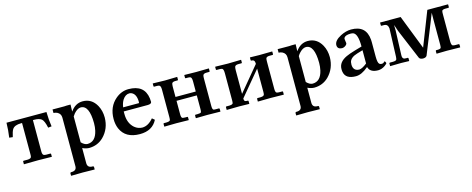

<svg xmlns="http://www.w3.org/2000/svg" viewBox="-34 -1045 4607 1875"><g transform="rotate(-15 2269.0 -108.0)"><path d="M306.2 -393.1H293.9V-74.2Q293.9 -43 309.6 -36.6Q318.8 -33.7 334 -33.2H375Q378.9 -31.7 379.9 -26.9V1L240.2 -1L97.2 1V-26.9Q97.2 -32.7 103 -33.2H144Q176.8 -34.2 181.6 -50.3Q184.1 -58.6 184.1 -74.2V-393.1H173.8Q107.9 -393.1 85.9 -358.9Q72.3 -336.9 61 -283.2L25.9 -287.1Q36.6 -357.9 38.1 -435.1H441.9Q443.4 -356.4 454.1 -287.1L418.9 -283.2Q403.8 -354.5 380.9 -374Q356.9 -393.1 306.2 -393.1Z M688 -324.2V-63Q718.8 -30.8 749 -29.8Q831.1 -29.8 855 -135.3Q862.8 -169.9 862.8 -210Q861.8 -391.1 776.9 -392.1Q743.7 -392.1 707.5 -351.6Q696.3 -338.4 688 -324.2ZM578.1 150.9V-341.8Q578.1 -381.8 542.5 -399.9Q525.9 -407.7 505.9 -408.2V-443.8Q530.8 -443.8 572.8 -443.4Q637.2 -442.4 647.9 -444.8H688L686 -374Q734.4 -444.3 809.1 -444.8Q901.4 -444.8 948.7 -358.4Q978 -304.2 978 -236.8Q977.1 -123.5 900.9 -46.9Q840.8 11.7 754.9 12.2Q723.6 11.7 688 -4.9V150.9Q689.9 193.8 735.8 194.8H744.1Q751 196.8 752 203.1V227.1L751 229Q750 229 630.9 227.1L515.1 229L513.2 227.1V203.1Q515.1 196.3 521 194.8H529.8Q577.1 193.4 578.1 150.9Z M1177.2 -285.2H1337.4Q1339.4 -288.6 1339.4 -295.9Q1339.4 -377 1291.5 -397.5Q1281.2 -401.4 1271.5 -401.9Q1230.5 -401.9 1202.6 -359.4Q1183.6 -329.6 1177.2 -285.2ZM1420.4 -108.9 1445.3 -87.9Q1396 9.8 1269.5 9.8Q1123.5 9.8 1075.7 -101.6Q1057.6 -145 1057.6 -198.2Q1057.6 -322.3 1142.1 -394Q1201.2 -443.8 1272.5 -443.8Q1433.1 -443.8 1452.1 -302.7Q1454.6 -284.7 1454.6 -266.1Q1452.6 -245.6 1415.5 -245.1H1172.4V-219.2Q1172.4 -126 1230 -75.7Q1265.1 -46.4 1308.6 -45.9Q1369.1 -46.9 1420.4 -108.9Z M1588.4 -355Q1588.4 -392.1 1572.8 -398.4Q1563.5 -401.9 1547.4 -401.9H1521.5Q1517.1 -403.8 1516.6 -407.2V-434.1L1517.6 -436L1638.2 -433.1L1763.2 -436L1764.2 -434.1V-408.2Q1764.2 -402.3 1758.3 -401.9H1738.3Q1707 -401.9 1701.2 -387.2Q1697.8 -376.5 1697.3 -355V-251H1902.3V-354Q1902.3 -391.6 1888.2 -398.4Q1878.9 -402.3 1861.3 -401.9H1840.3Q1835.9 -403.8 1835.4 -407.2V-434.1L1837.4 -436L1952.1 -434.1L2082.5 -436L2084.5 -434.1V-407.2Q2082.5 -402.8 2078.6 -401.9H2052.2Q2021.5 -401.9 2015.6 -385.7Q2012.2 -375 2012.2 -354V-74.2Q2012.2 -41 2023.9 -35.6Q2031.7 -32.7 2052.2 -33.2H2078.6Q2083.5 -31.7 2084.5 -26.9V-1L2083.5 1L1952.1 -1L1838.4 1L1835.4 -1V-26.9Q1836.9 -31.7 1840.3 -33.2H1861.3Q1893.1 -33.2 1898.4 -42Q1902.3 -50.3 1902.3 -74.2V-211.9H1697.3V-75.2Q1697.3 -41.5 1710 -36.1Q1717.8 -33.7 1738.3 -33.2H1758.3Q1764.2 -33.2 1764.2 -26.9V-1L1763.2 1L1638.2 -1L1517.6 1L1516.6 -1V-27.8Q1518.1 -31.7 1521.5 -33.2H1547.4Q1579.6 -34.2 1585 -44.9Q1588.4 -53.7 1588.4 -75.2Z M2276.4 -433.1 2408.2 -436 2410.2 -434.1V-408.2Q2410.2 -402.3 2404.3 -401.9H2374Q2341.8 -401.9 2336.4 -383.8Q2333.5 -373 2333 -350.1V-111.8L2539.1 -359.9Q2539.1 -391.6 2524.9 -398.4Q2516.6 -401.9 2505.4 -401.9Q2500 -403.8 2499 -407.2V-434.1L2501.5 -436Q2502.4 -436 2592.3 -434.1L2724.1 -436L2725.1 -434.1V-408.2Q2725.1 -402.3 2719.2 -401.9H2689.5Q2658.2 -401.9 2652.3 -385.7Q2649.4 -375.5 2649.4 -350.1V-77.1Q2649.4 -43.5 2661.6 -37.1Q2670.4 -33.2 2689.5 -33.2H2719.2Q2725.1 -33.2 2725.1 -26.9V-1L2724.1 1Q2723.1 1 2592.3 -1L2462.4 1V-1V-27.8Q2464.4 -32.2 2468.3 -33.2H2498Q2530.8 -34.2 2536.1 -48.3Q2539.1 -57.6 2539.1 -77.1V-312L2333 -64.9Q2333 -40.5 2344.7 -36.1Q2353.5 -33.2 2370.1 -33.2Q2376 -33.2 2376.5 -26.9V-1L2375 1Q2374 1 2276.4 -1L2148.4 1L2147.5 -1V-27.8Q2148.9 -31.7 2152.3 -33.2H2183.1Q2214.8 -34.2 2220.2 -46.4Q2223.1 -55.2 2223.1 -75.2V-349.1Q2223.1 -390.1 2210 -397.5Q2200.7 -401.9 2183.1 -401.9H2153.3Q2147.9 -403.8 2147.5 -407.2V-434.1L2150.4 -436Z M2963.9 -324.2V-63Q2994.6 -30.8 3024.9 -29.8Q3106.9 -29.8 3130.9 -135.3Q3138.7 -169.9 3138.7 -210Q3137.7 -391.1 3052.7 -392.1Q3019.5 -392.1 2983.4 -351.6Q2972.2 -338.4 2963.9 -324.2ZM2854 150.9V-341.8Q2854 -381.8 2818.4 -399.9Q2801.8 -407.7 2781.7 -408.2V-443.8Q2806.6 -443.8 2848.6 -443.4Q2913.1 -442.4 2923.8 -444.8H2963.9L2961.9 -374Q3010.3 -444.3 3085 -444.8Q3177.2 -444.8 3224.6 -358.4Q3253.9 -304.2 3253.9 -236.8Q3252.9 -123.5 3176.8 -46.9Q3116.7 11.7 3030.8 12.2Q2999.5 11.7 2963.9 -4.9V150.9Q2965.8 193.8 3011.7 194.8H3020Q3026.9 196.8 3027.8 203.1V227.1L3026.9 229Q3025.9 229 2906.7 227.1L2791 229L2789.1 227.1V203.1Q2791 196.3 2796.9 194.8H2805.7Q2853 193.4 2854 150.9Z M3578.1 -47.9Q3511.2 9.8 3453.1 9.8Q3348.6 9.8 3335.4 -66.4Q3333 -80.1 3333.5 -95.2Q3333.5 -165 3416.5 -203.6Q3450.2 -219.2 3507.3 -235.8L3579.6 -256.8Q3579.6 -382.8 3536.6 -401.4Q3524.9 -405.8 3509.3 -405.8Q3454.6 -405.8 3440.9 -381.3Q3438.5 -376 3438.5 -371.1Q3438.5 -359.9 3441.9 -343.8Q3444.3 -332.5 3444.3 -328.1Q3444.3 -312 3420.4 -297.9Q3406.2 -290 3392.6 -290Q3346.2 -291.5 3345.2 -332Q3345.2 -378.4 3415.5 -415Q3470.7 -443.4 3523.4 -443.8Q3674.8 -443.8 3686.5 -296.9Q3687.5 -283.7 3687.5 -271V-126Q3687.5 -64 3703.1 -49.8Q3712.9 -42 3727.5 -42Q3743.2 -42 3754.4 -55.2Q3757.3 -57.1 3758.3 -58.1Q3764.2 -58.1 3770 -43.9Q3771.5 -40 3771.5 -38.1Q3771.5 -31.2 3748 -14.2Q3714.4 9.3 3678.2 9.8Q3604 9.8 3584 -38.1Q3582 -43.5 3580.6 -47.9ZM3579.6 -85V-219.2L3522.5 -202.1Q3451.7 -181.2 3440.9 -136.2Q3438.5 -124.5 3438.5 -109.9Q3440.4 -45.9 3501.5 -44.9Q3530.3 -45.9 3579.6 -85Z M3815.9 -436H4022.9L4157.7 -89.8L4293 -436H4501L4502.9 -434.1V-407.2Q4501 -402.8 4498 -401.9H4469.7Q4436.5 -401.9 4431.6 -388.7Q4428.7 -379.9 4428.7 -358.9V-74.2Q4430.7 -43.9 4440.9 -37.6Q4450.7 -32.7 4472.2 -33.2H4502Q4507.8 -31.7 4508.8 -26.9V-1L4506.8 1L4373 -1L4271 1L4269 -1V-26.9Q4270.5 -31.7 4273.9 -33.2H4288.1Q4317.9 -33.2 4322.8 -44.4Q4325.7 -52.7 4326.2 -74.2V-330.1L4327.1 -397.9L4291 -306.2L4169.9 -5.9Q4160.6 11.7 4130.9 12.2Q4100.6 11.2 4091.8 -5.9L3963.9 -311L3940.9 -377.9L3941.9 -318.8L3933.1 -75.2Q3931.2 -40.5 3952.6 -34.7Q3960.4 -33.2 3971.2 -33.2H3987.8Q3992.2 -31.2 3993.2 -26.9V-1L3990.7 1L3912.1 -1L3800.8 1L3799.8 -1V-27.8Q3801.8 -32.2 3806.2 -33.2H3835.9Q3868.7 -33.2 3874.5 -45.9Q3877.9 -55.2 3878.9 -75.2L3889.2 -356.9Q3884.3 -399.9 3849.1 -401.9H3819.8Q3815.4 -403.3 3814.9 -407.2V-434.1Z"/></g></svg>

Font: Linux Libertine O
Style: Semibold
Weight: 700
Designer: Philipp H. Poll
Foundry: Philipp H. Poll
Version: Version 5.0.0